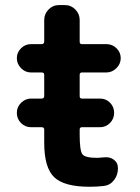

<svg xmlns="http://www.w3.org/2000/svg" viewBox="-20 -710 540 740"><path d="M379.9 -103.5Q402.3 -106.4 418.5 -94.7Q434.6 -83 434.6 -61.5Q434.6 -35.2 419.4 -15.6Q404.3 3.9 379.9 6.8Q353.5 9.8 325.2 9.8Q227.5 9.8 189 -26.9Q150.4 -63.5 150.4 -160.2V-210.9Q150.4 -219.7 140.6 -219.7H99.6Q77.1 -219.7 61 -235.8Q44.9 -252 44.9 -274.9Q44.9 -297.9 61.5 -314Q78.1 -330.1 99.6 -330.1H140.6Q149.4 -330.1 150.4 -338.9V-421.9Q150.4 -430.7 140.6 -430.7H99.6Q77.1 -430.7 61 -447.3Q44.9 -463.9 44.9 -485.8Q44.9 -507.8 61 -523.9Q77.1 -540 99.6 -540H140.6Q149.4 -540 150.4 -548.8V-632.8Q150.4 -656.2 167 -673.3Q183.6 -690.4 207 -690.4H230.5Q253.9 -690.4 270.5 -673.3Q287.1 -656.2 287.1 -632.8V-548.8Q287.1 -540 295.9 -540H389.6Q413.1 -540 429.2 -523.9Q445.3 -507.8 445.3 -485.8Q445.3 -463.9 428.7 -447.3Q412.1 -430.7 389.6 -430.7H295.9Q287.1 -430.7 287.1 -421.9V-338.9Q287.1 -330.1 295.9 -330.1H365.2Q388.7 -330.1 404.3 -314Q419.9 -297.9 419.9 -274.9Q419.9 -252 403.8 -235.8Q387.7 -219.7 365.2 -219.7H295.9Q287.1 -219.7 287.1 -210.9V-190.4Q287.1 -129.9 297.4 -115.7Q307.6 -101.6 355.5 -101.6Q362.3 -101.6 379.9 -103.5Z"/></svg>

Font: Rounded Mgen+ 2m bold
Style: Bold
Weight: 700
Designer: [Source Han Sans]
Ryoko NISHIZUKA  (kana & ideographs); Paul D. Hunt (Latin, Greek & Cyrillic); Wenlong ZHANG  (bopomofo
Version: Version 1.059.20150602